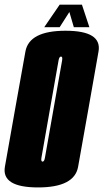

<svg xmlns="http://www.w3.org/2000/svg" viewBox="-51 -816 452 840"><path d="M115.5 4Q275 4 290.8 -86.8Q306.5 -177.5 335.5 -338Q364 -499.5 380 -590.5Q396 -681.5 236 -681.5Q76.5 -681.5 60.2 -590.5Q44 -499.5 15 -338Q-13.5 -177.5 -29.5 -86.8Q-45.5 4 115.5 4ZM135.5 -109Q127 -109 130.5 -127.2Q134 -145.5 167.5 -338Q202.5 -534.5 205.2 -551.5Q208 -568.5 216 -568.5Q223.5 -568.5 220.8 -552Q218 -535.5 183 -338Q148.5 -145.5 145.8 -127.2Q143 -109 135.5 -109ZM142.5 -697H210L252.5 -763.5L272 -697H340L307.5 -795.5H210Z"/></svg>

Font: Anybody UltraCondensed ExtraBold
Style: Italic
Weight: 800
Width: 1
Italic angle: -10°
Version: Version 1.113;gftools[0.9.25]